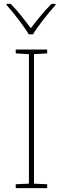

<svg xmlns="http://www.w3.org/2000/svg" viewBox="-20 -969 323 989"><path d="M223 0H61V-20L129 -23V-690L61 -694V-714H223V-694L155 -690V-23L223 -20ZM266 -949H245Q217 -921 188.5 -886.5Q160 -852 139 -824Q118 -852 90.5 -886.5Q63 -921 35 -949H14V-943Q42 -912 76 -867.5Q110 -823 128 -792H150Q168 -823 203 -867.5Q238 -912 266 -943Z"/></svg>

Font: Noto Sans UI Thin
Style: Regular
Weight: 250
Designer: Monotype Design Team
Foundry: Monotype Imaging Inc.
Version: Version 1.901